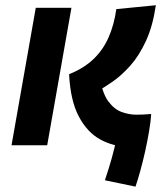

<svg xmlns="http://www.w3.org/2000/svg" viewBox="-20 -547 626 723"><path d="M464.8 5.4Q407.7 5.4 358.2 -21.5Q308.6 -48.3 276.9 -108.2Q245.1 -168 240.2 -267.6Q295.4 -289.6 331.5 -324Q367.7 -358.4 388.7 -405.8Q409.7 -453.1 418 -512.7L566.9 -527.3Q555.2 -447.8 529.3 -392.1Q503.4 -336.4 470.7 -299.8Q438 -263.2 405 -240.2Q372.1 -217.3 346.2 -203.1L356 -254.9Q365.7 -195.3 387.9 -165.3Q410.2 -135.3 438.2 -125.2Q466.3 -115.2 492.2 -115.2Q507.3 -115.2 515.6 -115.5Q523.9 -115.7 549.3 -117.7L521 0Q508.3 5.4 464.8 5.4ZM23.4 0 114.7 -517.6H249L157.7 0ZM490.2 155.8 375 131.8Q390.1 86.9 400.9 48.3Q411.6 9.8 418 -22.5L549.3 -117.7Q547.9 -91.3 541.7 -54.7Q535.6 -18.1 526.9 21.5Q518.1 61 508.3 96.4Q498.5 131.8 490.2 155.8Z"/></svg>

Font: Cascadia Mono NF
Style: Italic
Weight: 400
Italic angle: -10°
Monospace: yes
Designer: Aaron Bell
Foundry: Saja Typeworks
Version: Version 2404.023